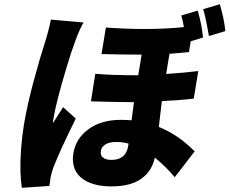

<svg xmlns="http://www.w3.org/2000/svg" viewBox="-20 -838 1101 921"><path d="M1061.1 -688.9 982.2 -665.1Q966.3 -757.5 954.5 -794L1034.4 -817.8Q1054.3 -751.8 1061.1 -688.9ZM224.1 -744 380.7 -730.1Q345.9 -671.2 297.6 -509.2Q249.3 -347.3 236.9 -272Q233.3 -251.8 234 -247.2Q241.5 -259.9 257.6 -284.4Q273.8 -308.9 282.7 -323.9L343.4 -269.2Q264.6 -109.4 235.4 -33Q224.8 -0.4 223 11Q218.4 40.5 217 54L84.5 62.9Q79.5 28.4 78.1 -15.4Q76.7 -59.3 80.8 -119.3Q84.9 -179.3 94.8 -240.1Q110.8 -335.2 141 -447.3Q171.2 -559.3 196.4 -637.1Q213.8 -692.5 224.1 -744ZM594.5 -136 596.6 -149.1Q566.4 -157 538 -157Q505 -157 486 -145.4Q467 -133.9 463.8 -114Q460.2 -93.4 474.1 -82.2Q487.9 -71 514.9 -71Q583.5 -71 594.5 -136ZM931.1 -497.2 909.4 -365.1Q858.3 -358.3 756.4 -353Q753.6 -333.5 741.8 -229Q833.8 -192.8 913.7 -111.9L818.2 12.1Q775.9 -38.7 722.7 -82Q708.8 -17 657.7 19.5Q606.5 56.1 513.8 56.1Q479.4 56.1 449.8 50.2Q420.1 44.4 395.8 31.8Q371.4 19.2 355.5 0.7Q339.5 -17.8 333.1 -44.2Q326.7 -70.7 332 -103Q343.8 -174 404.8 -218.6Q465.9 -263.1 560.4 -263.1Q579.2 -263.1 611.2 -261Q611.9 -267.8 622.5 -348Q541.9 -348 416.2 -351.9L437.1 -484Q517.4 -476.9 643.1 -476.9L659.4 -576Q551.8 -576 467 -578.8L487.9 -706Q587 -698.9 671.9 -698.9Q773.8 -698.9 862.2 -708.1Q856.2 -742.9 849.4 -763.8L928.3 -786.9Q948.2 -720.2 953.8 -658L894.9 -639.9L886.4 -588.1Q812.1 -581.3 793 -579.9L777 -483Q871.8 -489.7 931.1 -497.2Z"/></svg>

Font: Karasuma Gothic
Style: Italic
Weight: 900
Italic angle: -9.39999°
Designer: Rasmus Andersson / Ryoko Nishizuka
Foundry: Genbu
Version: Version 1.00